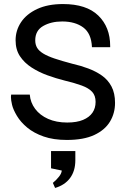

<svg xmlns="http://www.w3.org/2000/svg" viewBox="-20 -680 628 948"><path d="M35 -213H127Q130 -174 153.5 -142.5Q177 -111 217.5 -93Q258 -75 312 -75Q359 -75 390 -88Q421 -101 436.5 -123.5Q452 -146 452 -177Q452 -208 435 -226.5Q418 -245 384 -257.5Q350 -270 300 -282Q256 -293 213.5 -308.5Q171 -324 135.5 -347Q100 -370 78.5 -402.5Q57 -435 57 -481Q57 -530 84 -570.5Q111 -611 163.5 -635.5Q216 -660 291 -660Q407 -660 465.5 -603Q524 -546 524 -453Q524 -450 524 -447H434Q431 -515 391 -544.5Q351 -574 287 -574Q232 -574 193 -551.5Q154 -529 154 -481Q154 -460 163 -444.5Q172 -429 193 -416Q214 -403 249.5 -391Q285 -379 338 -365Q378 -356 415.5 -342Q453 -328 483 -307Q513 -286 530.5 -253Q548 -220 548 -172Q548 -121 523 -79.5Q498 -38 445.5 -13.5Q393 11 310 11Q244 11 195.5 -6Q147 -23 114.5 -50Q82 -77 63.5 -108Q45 -139 39.5 -162.5Q34 -186 34 -201Q34 -207 35 -213ZM252 248 241 223Q259 208 271.5 192Q284 176 285 162L232 151V66H352V111Q352 164 326 199Q300 234 252 248Z"/></svg>

Font: Syne Med Modified
Style: Regular
Weight: 500
Designer: Lucas Descroix
Foundry: Bonjour Monde
Version: Version 2.200